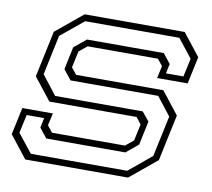

<svg xmlns="http://www.w3.org/2000/svg" viewBox="-78 -788 968 877"><g transform="rotate(10 406.0 -350.0)"><path d="M93.5 0 12.5 -103 39.5 -229H181L168.5 -172L192.5 -141.5H531L568 -172L584.5 -249L560.5 -279.5H156L75 -382.5L120.5 -597L245.5 -700H709.5L790.5 -597L763.5 -471H622L634.5 -528L610.5 -558.5H284.5L247 -528L230.5 -451.5L255 -421H659.5L740.5 -318L695 -103L570 0ZM114 -30H561L666.5 -117.5L707 -307L641 -391.5H234.5L198 -437.5L220 -542.5L276 -588.5H632L667.5 -544L658 -499H739L757.5 -584L690 -669.5H253.5L147.5 -582.5L108.5 -398L177.5 -309.5H583.5L617.5 -268L594 -157.5L538 -111H171.5L136 -155.5L145.5 -201H64.5L46 -115.5Z"/></g></svg>

Font: Tourney Expanded Light
Style: Italic
Weight: 300
Width: 7
Italic angle: -12°
Designer: Tyler Finck
Foundry: Etcetera Type Co
Version: Version 1.010; ttfautohint (v1.8.3)